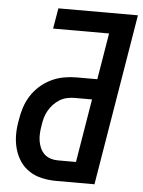

<svg xmlns="http://www.w3.org/2000/svg" viewBox="-53 -777 610 820"><g transform="rotate(5 252.5 -367.5)"><path d="M219 0Q188 0 158 -6.5Q128 -13 103.5 -29Q79 -45 63 -69Q47 -93 39 -122Q31 -151 31 -182Q31 -213 37 -244Q41 -271 49.5 -298Q58 -325 73.5 -349.5Q89 -374 111 -393.5Q133 -413 159 -425.5Q185 -438 212.5 -443Q240 -448 267 -448H356L389 -647H149L164 -735H505L383 0ZM219 -88H296L341 -360H267Q251 -360 234.5 -356.5Q218 -353 203 -344Q188 -335 176 -322Q164 -309 155.5 -294Q147 -279 142.5 -262.5Q138 -246 136 -230Q133 -214 132 -197Q131 -180 133.5 -164Q136 -148 142.5 -133.5Q149 -119 160 -108.5Q171 -98 186.5 -93Q202 -88 219 -88Z"/></g></svg>

Font: Iosevka Curly Semibold Oblique
Style: Regular
Weight: 600
Italic angle: -9°
Monospace: yes
Designer: Belleve Invis
Foundry: Belleve Invis
Version: Version 11.1.0; ttfautohint (v1.8.3)